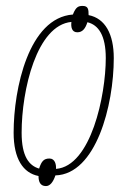

<svg xmlns="http://www.w3.org/2000/svg" viewBox="-20 -586 435 648"><path d="M26 -138C26 -50 58 -2 110 8C110 26 115 42 135 42C148 42 159 30 167 6C304 2 364 -230 364 -390C364 -471 335 -524 279 -535C279 -554 278 -566 259 -566C245 -566 236 -563 226 -537C77 -526 26 -287 26 -138ZM53 -138C53 -283 104 -501 221 -512C219 -495 222 -477 241 -477C258 -477 268 -489 275 -511C312 -502 337 -467 337 -390C337 -264 287 -25 169 -16C170 -30 166 -51 147 -51C128 -51 120 -42 112 -17C78 -27 53 -58 53 -138Z"/></svg>

Font: Noto Sans ExtraCondensed Thin
Style: Italic
Weight: 100
Width: 2
Italic angle: -12°
Designer: Monotype Design Team
Foundry: Monotype Imaging Inc.
Version: Version 2.013